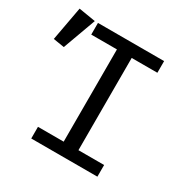

<svg xmlns="http://www.w3.org/2000/svg" viewBox="-217 -869 996 1016"><g transform="rotate(30 281.0 -361.5)"><path d="M509.7 -706.2V-634.9H352.8V-71.3H509.7V0H105.6V-71.3H262.6V-634.9H105.6V-706.2ZM-16.4 -723.1 86.2 -706.2 12.8 -505.1 -54.4 -515.9Z"/></g></svg>

Font: FiraCode Nerd Font
Style: Regular
Weight: 400
Designer: Carrois Corporate, Edenspiekermann AG, Nikita Prokopov
Foundry: Carrois Corporate, Edenspiekermann AG, Nikita Prokopov
Version: Version 6.002;Nerd Fonts 2.1.0